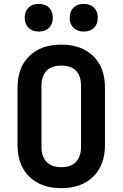

<svg xmlns="http://www.w3.org/2000/svg" viewBox="-20 -973 640 1003"><path d="M300 10Q195 10 133.3 -49.9Q71.6 -109.9 71.6 -215.9V-514.1Q71.6 -620.7 133.3 -680.4Q195 -740 300 -740Q405 -740 466.7 -680.4Q528.4 -620.7 528.4 -514.6V-215.9Q528.4 -109.9 466.7 -49.9Q405 10 300 10ZM300 -99.7Q350.8 -99.7 377 -127.3Q403.3 -155 403.3 -205.9V-524.1Q403.3 -575.6 377.3 -603Q351.4 -630.3 300 -630.3Q249 -630.3 222.9 -603Q196.7 -575.6 196.7 -524.1V-205.9Q196.7 -155 223.2 -127.3Q249.6 -99.7 300 -99.7ZM417.4 -808.2Q383.8 -808.2 363.9 -827.6Q344.1 -847 344.1 -880Q344.1 -913.5 363.9 -933.1Q383.8 -952.6 417.4 -952.6Q451.1 -952.6 471 -933.1Q490.8 -913.5 490.8 -880Q490.8 -847 471 -827.6Q451.1 -808.2 417.4 -808.2ZM182.6 -808.2Q148.9 -808.2 129 -827.6Q109.2 -847 109.2 -880Q109.2 -913.5 129 -933.1Q148.9 -952.6 182.6 -952.6Q216.2 -952.6 236.1 -933.1Q255.9 -913.5 255.9 -880Q255.9 -847 236.1 -827.6Q216.2 -808.2 182.6 -808.2Z"/></svg>

Font: Atlassian Mono
Style: Regular
Weight: 400
Monospace: yes
Designer: Philipp Nurullin, Konstantin Bulenkov
Foundry: Modifications by Atlassian Pty Ltd, manufactured by JetBrains
Version: Version 2.304